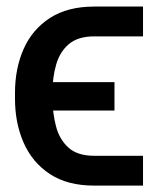

<svg xmlns="http://www.w3.org/2000/svg" viewBox="-20 -566 483 588"><path d="M268.6 -88.9H418V2.4H268.6Q186.5 2.4 132.8 -33Q79.1 -68.4 52.5 -128.7Q25.9 -189 25.9 -263.7V-281.7Q25.9 -356.4 52.5 -416.3Q79.1 -476.1 133.1 -511Q187 -545.9 268.6 -545.9H418V-454.6H268.6Q218.8 -454.6 190.9 -430.9Q163.1 -407.2 151.9 -367.9Q140.6 -328.6 140.6 -281.7V-263.7Q141.1 -219.7 151.4 -179.7Q161.6 -139.6 189.2 -114.3Q216.8 -88.9 268.6 -88.9ZM330.6 -314.5V-227.5H72.3V-314.5Z"/></svg>

Font: Inter 24pt Medium
Style: Regular
Weight: 500
Designer: Rasmus Andersson
Foundry: rsms
Version: Version 4.001;git-66647c0bb